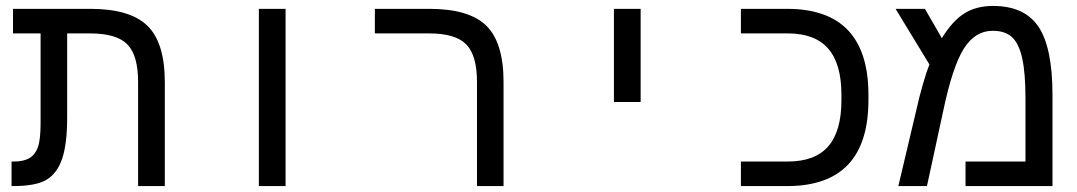

<svg xmlns="http://www.w3.org/2000/svg" viewBox="-20 -629 3641 649"><path d="M117.2 -516.1H23.9V-599.1H285.2Q419.9 -599.1 478.5 -541.7Q537.1 -484.4 537.1 -351.1V0H446.8V-352.1Q446.8 -441.9 410.4 -479Q374 -516.1 284.2 -516.1H207V-231.9Q207 -143.1 190.4 -93.5Q173.8 -43.9 138.2 -22Q102.5 0 23.9 0H19V-83H26.9Q60.5 -83 80.1 -95Q99.6 -106.9 108.4 -132.3Q117.2 -157.7 117.2 -213.9Z M855 -599.1H945.3V0H855Z M1682.1 0H1592.3V-352.1Q1592.3 -441.9 1555.9 -479Q1519.5 -516.1 1430.2 -516.1H1247.1V-599.1H1431.2Q1565.9 -599.1 1624 -542Q1682.1 -484.9 1682.1 -351.1Z M2055.2 -599.1H2145.5V-284.2H2055.2Z M2915.5 -291Q2915.5 0 2640.6 0H2484.4V-83H2642.6Q2735.4 -83 2779.8 -134.5Q2824.2 -186 2824.2 -290V-309.1Q2824.2 -413.1 2779.5 -464.6Q2734.9 -516.1 2642.6 -516.1H2484.4V-599.1H2640.6Q2915.5 -599.1 2915.5 -308.1Z M3336.4 -608.9Q3443.4 -608.9 3490.5 -538.3Q3537.6 -467.8 3537.6 -308.1V0H3243.7V-83H3446.3V-296.9Q3446.3 -381.3 3435.5 -430.9Q3424.8 -480.5 3401.6 -502.7Q3378.4 -524.9 3335.4 -524.9Q3275.9 -524.9 3237.8 -464.4Q3199.7 -403.8 3168.5 -254.9L3113.3 0H3016.6L3078.6 -262.2Q3086.9 -300.3 3099.6 -344.2Q3112.3 -388.2 3121.6 -411.1L3007.3 -599.1H3106.4L3163.6 -500Q3199.7 -558.6 3239.7 -583.7Q3279.8 -608.9 3336.4 -608.9Z"/></svg>

Font: Cousine
Style: Regular
Weight: 400
Monospace: yes
Designer: Steve Matteson
Foundry: Monotype Imaging Inc.
Version: Version 1.21